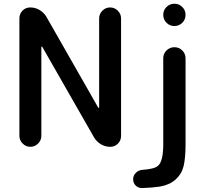

<svg xmlns="http://www.w3.org/2000/svg" viewBox="-20 -793 1102 1009"><path d="M82 -79.1V-697.3Q82 -720.7 98.6 -737.3Q115.2 -753.9 138.7 -753.9Q165 -753.9 187.5 -740.7Q210 -727.5 223.6 -705.1L496.1 -227.5Q497.1 -225.6 499 -226.1Q501 -226.6 501 -228.5V-696.3Q501 -719.7 518.1 -736.8Q535.2 -753.9 558.6 -753.9Q582 -753.9 599.1 -736.8Q616.2 -719.7 616.2 -696.3V-78.1Q616.2 -54.7 599.6 -38.1Q583 -21.5 559.6 -21.5Q533.2 -21.5 510.7 -34.7Q488.3 -47.9 474.6 -70.3L202.1 -546.9Q201.2 -548.8 199.2 -548.3Q197.3 -547.9 197.3 -545.9V-79.1Q197.3 -55.7 180.2 -38.6Q163.1 -21.5 139.6 -21.5Q116.2 -21.5 99.1 -38.6Q82 -55.7 82 -79.1ZM726.6 195.3Q726.6 195.3 725.6 195.3Q707 195.3 693.4 182.6Q679.7 168.9 679.7 148.4Q679.7 129.9 693.4 115.7Q707 101.6 727.5 99.6Q791 95.7 810.5 78.1Q837.9 54.7 837.9 -35.2V-486.3Q837.9 -510.7 855 -527.8Q872.1 -544.9 896.5 -544.9Q920.9 -544.9 938 -527.8Q955.1 -510.7 955.1 -486.3V-35.2Q955.1 38.1 944.8 80.1Q934.6 122.1 902.8 150.4Q871.1 178.7 820.3 187.5Q783.2 193.4 726.6 195.3ZM938 -673.3Q920.9 -656.2 896.5 -656.2Q872.1 -656.2 855 -673.3Q837.9 -690.4 837.9 -714.8Q837.9 -739.3 855 -756.3Q872.1 -773.4 896.5 -773.4Q920.9 -773.4 938 -756.3Q955.1 -739.3 955.1 -714.8Q955.1 -690.4 938 -673.3Z"/></svg>

Font: Gen Jyuu GothicX Medium
Style: Regular
Weight: 500
Designer: Ryoko NISHIZUKA (kana &amp; ideographs); Paul D. Hunt (Latin, Greek &amp; Cyrillic); Wenlong ZHANG (bopomofo); Sandoll C
Version: Version 1.058.20140828